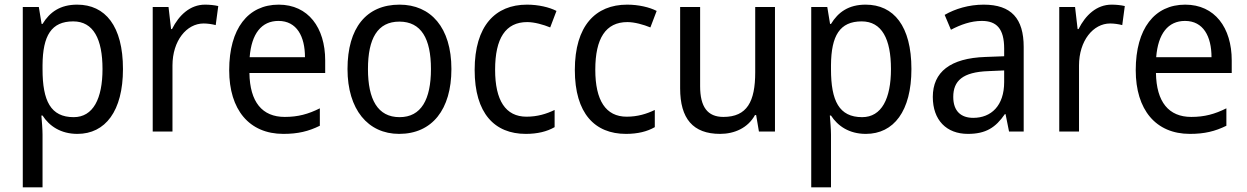

<svg xmlns="http://www.w3.org/2000/svg" viewBox="-20 -566 5365 826"><path d="M312 -546C239 -546 194 -514 163 -463H159L147 -536H78V240H163V13C163 -11 160 -45 158 -69H163C192 -24 241 10 313 10C433 10 509 -88 509 -269C509 -454 433 -546 312 -546ZM295 -474C382 -474 421 -398 421 -269C421 -142 381 -62 297 -62C198 -62 163 -132 163 -268V-286C164 -413 201 -474 295 -474Z M862 -546C798 -546 750 -501 720 -441H716L705 -536H637V0H722V-284C722 -391 783 -465 856 -465C873 -465 893 -462 908 -458L919 -540C902 -544 881 -546 862 -546Z M1179 -546C1047 -546 966 -443 966 -264C966 -94 1052 10 1199 10C1262 10 1307 -1 1356 -25V-100C1306 -75 1262 -63 1205 -63C1108 -63 1055 -127 1053 -252H1379V-306C1379 -447 1306 -546 1179 -546ZM1178 -476C1257 -476 1292 -409 1292 -320H1054C1062 -421 1105 -476 1178 -476Z M1922 -269C1922 -448 1833 -546 1699 -546C1556 -546 1475 -446 1475 -269C1475 -95 1563 10 1697 10C1839 10 1922 -95 1922 -269ZM1563 -269C1563 -400 1604 -473 1698 -473C1792 -473 1834 -400 1834 -269C1834 -138 1792 -62 1699 -62C1605 -62 1563 -138 1563 -269Z M2242 10C2292 10 2333 0 2366 -19V-93C2331 -76 2292 -64 2245 -64C2155 -64 2110 -134 2110 -266C2110 -401 2155 -471 2248 -471C2279 -471 2318 -460 2347 -448L2374 -519C2343 -535 2296 -546 2247 -546C2111 -546 2022 -455 2022 -265C2022 -78 2108 10 2242 10Z M2673 10C2723 10 2764 0 2797 -19V-93C2762 -76 2723 -64 2676 -64C2586 -64 2541 -134 2541 -266C2541 -401 2586 -471 2679 -471C2710 -471 2749 -460 2778 -448L2805 -519C2774 -535 2727 -546 2678 -546C2542 -546 2453 -455 2453 -265C2453 -78 2539 10 2673 10Z M3314 -536H3229V-255C3229 -129 3194 -63 3092 -63C3024 -63 2992 -106 2992 -195V-536H2906V-186C2906 -56 2961 10 3078 10C3140 10 3198 -16 3228 -71H3233L3245 0H3314Z M3704 -546C3631 -546 3586 -514 3555 -463H3551L3539 -536H3470V240H3555V13C3555 -11 3552 -45 3550 -69H3555C3584 -24 3633 10 3705 10C3825 10 3901 -88 3901 -269C3901 -454 3825 -546 3704 -546ZM3687 -474C3774 -474 3813 -398 3813 -269C3813 -142 3773 -62 3689 -62C3590 -62 3555 -132 3555 -268V-286C3556 -413 3593 -474 3687 -474Z M4212 -546C4148 -546 4089 -528 4044 -502L4071 -438C4113 -460 4157 -476 4204 -476C4267 -476 4300 -443 4300 -357V-324L4220 -321C4068 -316 3993 -256 3993 -149C3993 -49 4052 10 4144 10C4221 10 4263 -17 4303 -75H4306L4321 0H4384V-364C4384 -486 4331 -546 4212 -546ZM4232 -260 4300 -263V-213C4300 -111 4244 -59 4167 -59C4115 -59 4081 -87 4081 -149C4081 -218 4121 -256 4232 -260Z M4762 -546C4698 -546 4650 -501 4620 -441H4616L4605 -536H4537V0H4622V-284C4622 -391 4683 -465 4756 -465C4773 -465 4793 -462 4808 -458L4819 -540C4802 -544 4781 -546 4762 -546Z M5079 -546C4947 -546 4866 -443 4866 -264C4866 -94 4952 10 5099 10C5162 10 5207 -1 5256 -25V-100C5206 -75 5162 -63 5105 -63C5008 -63 4955 -127 4953 -252H5279V-306C5279 -447 5206 -546 5079 -546ZM5078 -476C5157 -476 5192 -409 5192 -320H4954C4962 -421 5005 -476 5078 -476Z"/></svg>

Font: Noto Sans Georgian SemiCondensed
Style: Regular
Weight: 400
Width: 4
Designer: Monotype Design Team, Akaki Razmadze
Foundry: Google LLC
Version: Version 2.005